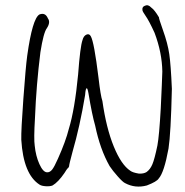

<svg xmlns="http://www.w3.org/2000/svg" viewBox="-20 -673 698 726"><path d="M528.3 -651.4Q540 -657.2 551.8 -644.5Q564.5 -635.7 581.1 -607.4Q580.1 -604.5 595.7 -560.5Q614.3 -508.8 620.1 -468.3Q626 -427.7 629.9 -336.9Q626 -168 617.2 -111.3Q600.6 -20.5 580.1 2Q573.2 13.7 535.2 28.3Q491.2 40 453.1 19.5Q444.3 15.6 425.3 -5.9Q406.2 -27.3 394.5 -44.9Q358.4 -108.4 339.8 -198.2Q328.1 -238.3 314.5 -320.3Q310.5 -341.8 307.6 -338.9Q303.7 -338.9 301.8 -313.5Q282.2 -195.3 253.9 -97.7Q241.2 -50.8 241.2 -43.9Q238.3 -37.1 236.3 -37.1Q232.4 -33.2 223.6 -18.6Q200.2 15.6 178.7 28.3Q168.9 32.2 153.3 31.2Q137.7 30.3 129.9 25.4Q68.4 -13.7 60.5 -144.5Q59.6 -180.7 68.4 -300.3Q77.1 -419.9 83 -462.9Q102.5 -602.5 128.9 -618.2Q151.4 -627 161.1 -603.5Q171.9 -588.9 157.2 -566.4Q144.5 -549.8 132.8 -475.6Q117.2 -351.6 112.3 -227.5Q107.4 -146.5 111.3 -122.1Q115.2 -83 128.9 -52.7Q142.6 -22.5 157.2 -21.5Q168 -20.5 176.8 -31.2Q185.5 -42 199.2 -73.2Q228.5 -138.7 240.2 -185.5Q262.7 -258.8 275.4 -391.6Q283.2 -497.1 292 -521.5Q295.9 -537.1 306.6 -542Q317.4 -546.9 323.2 -536.1Q335.9 -514.6 352.5 -378.9Q360.4 -310.5 367.2 -291Q381.8 -188.5 410.2 -119.1Q438.5 -49.8 472.7 -27.3Q481.4 -20.5 504.9 -16.6Q523.4 -15.6 534.2 -22.5Q547.9 -32.2 556.2 -51.8Q564.5 -71.3 575.2 -123Q582 -159.2 587.9 -263.7Q589.8 -299.8 591.8 -349.6Q593.8 -399.4 593.8 -402.3Q592.8 -473.6 564.5 -548.8Q543 -595.7 530.3 -613.3Q518.6 -629.9 518.6 -634.8Q516.6 -647.5 528.3 -651.4Z"/></svg>

Font: JasonHandwriting1
Style: Regular
Weight: 400
Version: Version 1.48.20